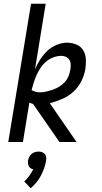

<svg xmlns="http://www.w3.org/2000/svg" viewBox="-20 -755 540 1021"><path d="M296 0 156 -202Q151 -204 146 -205.5Q141 -207 136 -209L102 0H24L145 -735H223L166 -386Q177 -413 193.5 -438.5Q210 -464 231.5 -484.5Q253 -505 281.5 -516.5Q310 -528 337 -528Q363 -528 386.5 -518Q410 -508 422.5 -487.5Q435 -467 436.5 -441Q438 -415 434 -389Q429 -356 413 -324Q397 -292 370.5 -267.5Q344 -243 311 -229Q278 -215 245 -206L387 0ZM193 -264Q210 -264 228 -268.5Q246 -273 263 -279Q280 -285 296 -295Q312 -305 324.5 -318.5Q337 -332 344 -349Q351 -366 354 -384Q356 -397 356 -410.5Q356 -424 350 -435Q344 -446 332 -452Q320 -458 307 -458Q286 -458 265 -450.5Q244 -443 226.5 -428.5Q209 -414 196.5 -395.5Q184 -377 175 -357Q166 -337 159.5 -316.5Q153 -296 148 -276Q158 -270 169 -267Q180 -264 193 -264ZM143 246 109 210Q124 196 136 179.5Q148 163 157 145Q149 144 142.5 139.5Q136 135 133 128.5Q130 122 129 114.5Q128 107 129 99Q131 89 135.5 79.5Q140 70 148 63.5Q156 57 165.5 54Q175 51 185 51Q195 51 203.5 54Q212 57 218 63.5Q224 70 225.5 79.5Q227 89 225 99Q222 119 215 139Q208 159 198 178Q188 197 174 214.5Q160 232 143 246Z"/></svg>

Font: Iosevka Fixed
Style: Italic
Weight: 400
Italic angle: -9°
Monospace: yes
Designer: Belleve Invis
Foundry: Belleve Invis
Version: Version 33.2.4